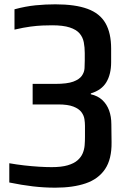

<svg xmlns="http://www.w3.org/2000/svg" viewBox="-20 -862 596 888"><path d="M236 6Q184 6 132.5 0Q81 -6 23 -18V-107Q57 -101 92 -97Q127 -93 160 -91Q193 -89 219 -89Q264 -89 293 -97.5Q322 -106 338.5 -120.5Q355 -135 362.5 -153Q370 -171 371.5 -190.5Q373 -210 373 -229V-280Q373 -294 370.5 -311Q368 -328 356.5 -343.5Q345 -359 319.5 -369Q294 -379 249 -379H131V-474H235Q291 -474 319 -484.5Q347 -495 358.5 -511.5Q370 -528 371 -546.5Q372 -565 372 -581V-617Q372 -643 367.5 -666.5Q363 -690 348 -707.5Q333 -725 302.5 -735Q272 -745 221 -745Q200 -745 176 -744Q152 -743 121 -739Q90 -735 47 -725V-819Q99 -833 145 -837.5Q191 -842 236 -842Q328 -842 385 -821Q442 -800 468 -754.5Q494 -709 494 -637V-574Q494 -519 472 -482Q450 -445 400 -430V-426Q432 -419 453 -399.5Q474 -380 484.5 -351.5Q495 -323 495 -287L496 -204Q497 -126 466 -80Q435 -34 376.5 -14Q318 6 236 6Z"/></svg>

Font: Matangi
Style: Bold
Weight: 700
Designer: Prashant Pant
Foundry: The Graphic Ant
Version: Version 3.002